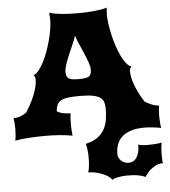

<svg xmlns="http://www.w3.org/2000/svg" viewBox="-62 -759 958 1084"><g transform="rotate(-5 416.5 -217.0)"><path d="M3.9 0Q6.8 -12.2 8.3 -30Q9.8 -47.9 9.8 -66.9Q9.8 -84.5 8.5 -99.9Q7.3 -115.2 4.9 -127Q29.8 -127.9 49.1 -136Q68.4 -144 79.6 -153.8Q91.3 -171.9 103.5 -194.3Q115.7 -216.8 125.7 -240.5Q135.7 -264.2 142.1 -287.8Q148.4 -311.5 148.4 -332Q148.4 -340.3 146 -348.6Q143.6 -356.9 137.7 -358.9Q152.3 -362.8 167 -380.4Q181.6 -397.9 195.3 -423.8Q209 -449.7 220.7 -481.4Q232.4 -513.2 241.2 -545.7Q250 -578.1 254.9 -608.9Q259.8 -639.6 259.8 -663.6Q259.8 -671.9 258.8 -679.7Q257.8 -687.5 257.8 -692.9Q257.8 -695.3 258.1 -697.3Q258.3 -699.2 258.3 -703.1Q269.5 -698.7 286.4 -695.6Q303.2 -692.4 324.2 -690.2Q345.2 -688 369.1 -687Q393.1 -686 418.9 -686Q441.4 -686 464.8 -687Q488.3 -688 510.3 -690.2Q532.2 -692.4 551.3 -695.6Q570.3 -698.7 583 -703.1V-701.2V-696.8Q583 -691.4 581.8 -683.3Q580.6 -675.3 580.6 -665.5Q580.6 -643.1 584.7 -612.8Q588.9 -582.5 596.2 -550Q603.5 -517.6 614 -485.6Q624.5 -453.6 637.2 -427Q649.9 -400.4 664.6 -382.1Q679.2 -363.8 695.3 -358.9Q688.5 -356.4 685.8 -349.4Q683.1 -342.3 683.1 -332Q683.1 -311.5 689.2 -287.8Q695.3 -264.2 705.3 -240.5Q715.3 -216.8 727.3 -194.8Q739.3 -172.9 751 -155.3Q758.3 -150.9 768.1 -146Q777.8 -141.1 788.3 -136.7Q798.8 -132.3 809.6 -129.6Q820.3 -127 830.1 -127Q827.6 -115.2 826.4 -99.9Q825.2 -84.5 825.2 -66.9Q825.2 -47.9 826.7 -30Q828.1 -12.2 831.1 0Q803.7 -4.9 780 -7.3Q756.3 -9.8 735.4 -9.8Q690.4 -9.8 659.4 0.5Q628.4 10.7 608.6 28.6Q588.9 46.4 580.1 71.3Q571.3 96.2 571.3 125.5Q571.3 137.2 576.2 147.2Q581.1 157.2 589.4 164.6Q597.7 171.9 608.4 176Q619.1 180.2 630.9 180.2Q642.6 180.2 653.8 175.5Q665 170.9 673.8 159.4Q682.6 147.9 688 129.4Q693.4 110.8 693.4 83Q715.3 89.4 748 89.4Q768.6 89.4 788.3 87.9Q808.1 86.4 826.7 83Q825.2 86.9 824 94.2Q822.8 101.6 822 110.6Q821.3 119.6 820.8 129.2Q820.3 138.7 820.3 146.5Q820.3 163.6 820.8 178Q821.3 192.4 823.2 199.2Q803.2 199.2 786.4 206.8Q769.5 214.4 756.1 225.1Q742.7 235.8 733.2 247.8Q723.6 259.8 718.8 268.6Q705.1 260.7 679.7 255.9Q654.3 251 614.7 251Q603.5 251 590.1 252.4Q576.7 253.9 564.5 256.1Q552.2 258.3 542.7 261.7Q533.2 265.1 529.8 268.6Q526.4 259.3 513.4 249.8Q500.5 240.2 482.2 232.4Q463.9 224.6 441.9 219.5Q419.9 214.4 398.4 214.4Q402.8 203.1 405.5 181.2Q408.2 159.2 408.2 131.3Q408.2 122.6 407.7 111.3Q407.2 100.1 406 89.1Q404.8 78.1 402.8 68.4Q400.9 58.6 398.4 52.7Q439 43.9 464.4 25.9Q489.7 7.8 503.9 -16.8Q518.1 -41.5 523.2 -71.3Q528.3 -101.1 528.3 -133.3Q528.3 -154.3 523.9 -170.4Q519.5 -186.5 505.4 -197.5Q491.2 -208.5 463.6 -214.1Q436 -219.7 390.1 -219.7Q351.1 -219.7 325.4 -216.8Q299.8 -213.9 283.9 -205.8Q268.1 -197.8 260.7 -183.1Q253.4 -168.5 251.5 -145Q258.3 -139.6 268.1 -136.2Q277.8 -132.8 288.6 -130.6Q299.3 -128.4 309.8 -127.7Q320.3 -127 328.6 -127Q327.6 -124 326.9 -117.7Q326.2 -111.3 325.7 -102.8Q325.2 -94.2 325 -84.5Q324.7 -74.7 324.7 -65.9Q324.7 -43.9 325.9 -26.1Q327.1 -8.3 328.6 0Q291.5 -6.8 253.4 -9.5Q215.3 -12.2 175.8 -12.2Q129.9 -12.2 86.7 -9.5Q43.5 -6.8 3.9 0ZM319.8 -362.8Q319.8 -348.6 323 -339.4Q326.2 -330.1 334.2 -324.7Q342.3 -319.3 356.2 -317.1Q370.1 -314.9 391.6 -314.9Q413.1 -314.9 427 -317.1Q440.9 -319.3 449 -324.7Q457 -330.1 460.2 -339.4Q463.4 -348.6 463.4 -362.8Q463.4 -379.9 454.6 -404.8Q445.8 -429.7 434.1 -457Q422.4 -484.4 410.2 -511.7Q397.9 -539.1 391.6 -561Q384.3 -539.1 372.1 -511.7Q359.9 -484.4 348.4 -457Q336.9 -429.7 328.4 -404.8Q319.8 -379.9 319.8 -362.8Z"/></g></svg>

Font: Arbutus
Style: Regular
Weight: 400
Designer: Karolina Lach
Foundry: Sorkin Type Co.
Version: Version 1.002